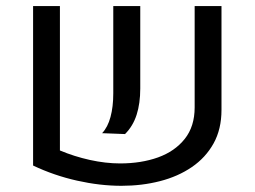

<svg xmlns="http://www.w3.org/2000/svg" viewBox="-20 -595 834 629"><path d="M176.3 -575.2V-102.1Q222.7 -82.5 274.4 -71Q326.2 -59.6 373.5 -59.6Q442.4 -59.6 497.6 -79.3Q552.7 -99.1 585.2 -139.9Q617.7 -180.7 617.7 -243.2V-575.2H705.6V-234.9Q705.6 -171.9 679.7 -125.2Q653.8 -78.6 608.4 -47.6Q563 -16.6 503.9 -1.5Q444.8 13.7 377.9 13.7Q307.6 13.7 232.4 -3.2Q157.2 -20 88.4 -52.7V-575.2ZM314.5 -158.7Q333 -178.2 342 -211.7Q351.1 -245.1 351.1 -289.1V-575.2H439.5V-305.2Q439.5 -255.9 427.5 -218.8Q415.5 -181.6 389.6 -155.8Z"/></svg>

Font: Heebo
Style: Regular
Weight: 400
Designer: Oded Ezer
Foundry: Ezer Type House
Version: Version 3.100